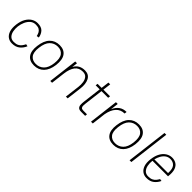

<svg xmlns="http://www.w3.org/2000/svg" viewBox="238 -1873 3055 3055"><g transform="rotate(45 1765.5 -345.0)"><path d="M226 10Q172 10 131.5 -19Q91 -48 72 -105.5Q53 -163 63 -249Q74 -337 107.5 -394.5Q141 -452 188.5 -481Q236 -510 290 -510Q373 -510 413 -468.5Q453 -427 464 -360L424 -353Q417 -386 403.5 -412.5Q390 -439 362.5 -455.5Q335 -472 286 -472Q231 -472 193 -439.5Q155 -407 132.5 -356Q110 -305 103 -249Q97 -194 106.5 -143.5Q116 -93 146 -60.5Q176 -28 231 -28Q282 -28 314 -45Q346 -62 365 -88Q384 -114 397 -142L435 -134Q410 -73 359.5 -31.5Q309 10 226 10Z M540 -245Q556 -377 620 -443.5Q684 -510 786 -510Q887 -510 935 -443.5Q983 -377 967 -245Q951 -121 887 -55.5Q823 10 722 10Q621 10 572.5 -55.5Q524 -121 540 -245ZM726 -28Q805 -28 859 -80.5Q913 -133 927 -245Q941 -364 900.5 -418Q860 -472 781 -472Q702 -472 648 -418Q594 -364 580 -245Q566 -133 607 -80.5Q648 -28 726 -28Z M1082 0 1143 -500H1183L1172 -405Q1201 -459 1246 -484.5Q1291 -510 1353 -510Q1443 -510 1481 -439Q1519 -368 1504 -249L1473 0H1433L1464 -249Q1471 -304 1463.5 -355Q1456 -406 1428 -439Q1400 -472 1344 -472Q1257 -472 1211 -410.5Q1165 -349 1151 -238L1122 0Z M1646 -500H1737L1754 -636H1794L1777 -500H1927L1922 -462H1772L1733 -143Q1730 -116 1729.5 -92Q1729 -68 1741.5 -53Q1754 -38 1789 -38H1870L1866 0H1776Q1731 0 1712 -19Q1693 -38 1690.5 -70.5Q1688 -103 1693 -144L1732 -462H1641Z M1998 0 2059 -500H2099L2083 -365Q2145 -510 2289 -510L2284 -470Q2197 -470 2142 -409.5Q2087 -349 2067 -238L2038 0Z M2324 -245Q2340 -377 2404 -443.5Q2468 -510 2570 -510Q2671 -510 2719 -443.5Q2767 -377 2751 -245Q2735 -121 2671 -55.5Q2607 10 2506 10Q2405 10 2356.5 -55.5Q2308 -121 2324 -245ZM2510 -28Q2589 -28 2643 -80.5Q2697 -133 2711 -245Q2725 -364 2684.5 -418Q2644 -472 2565 -472Q2486 -472 2432 -418Q2378 -364 2364 -245Q2350 -133 2391 -80.5Q2432 -28 2510 -28Z M2952 -700H2992L2906 0H2866Z M3421 -132 3458 -126Q3432 -68 3382.5 -28.5Q3333 11 3253 10Q3200 10 3159.5 -19Q3119 -48 3099.5 -105.5Q3080 -163 3091 -250Q3102 -337 3135 -394.5Q3168 -452 3215.5 -481Q3263 -510 3317 -510Q3367 -510 3408.5 -486Q3450 -462 3470.5 -405.5Q3491 -349 3479 -252H3129V-250Q3122 -194 3132 -143Q3142 -92 3172.5 -59.5Q3203 -27 3258 -27Q3306 -27 3337.5 -42.5Q3369 -58 3388 -82Q3407 -106 3421 -132ZM3312 -474Q3264 -474 3228.5 -448Q3193 -422 3169.5 -380Q3146 -338 3135 -289H3443Q3449 -390 3411.5 -432Q3374 -474 3312 -474Z"/></g></svg>

Font: Haskoy ExtraLight
Style: Italic
Weight: 200
Designer: Ertekin Erdin
Foundry: Ertekin Erdin
Version: Version 2.000; ttfautohint (v1.8.4.7-5d5b)